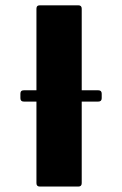

<svg xmlns="http://www.w3.org/2000/svg" viewBox="-20 -686 449 706"><path d="M126.5 0Q114 0 114 -12.5V-654Q114 -666.5 126.5 -666.5H268Q280.5 -666.5 280.5 -654V-12.5Q280.5 0 268 0ZM67.5 -312.5Q55 -312.5 55 -325V-341.5Q55 -354 67.5 -354H341.5Q354 -354 354 -341.5V-325Q354 -312.5 341.5 -312.5Z"/></svg>

Font: Jaro
Style: Regular
Weight: 400
Designer: Agyei Archer, Celine Hurka, Mirko Velimirović
Version: Version 1.000